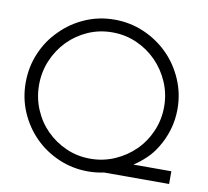

<svg xmlns="http://www.w3.org/2000/svg" viewBox="-79 -796 966 892"><g transform="rotate(10 404.0 -350.0)"><path d="M466 0Q447 4 428.5 6Q410 8 392 8Q318 8 253 -20Q188 -48 140 -96Q91 -145 63 -210Q35 -275 35 -349Q35 -423 63 -488.5Q91 -554 140 -602Q188 -651 253 -679.5Q318 -708 392 -708Q466 -708 531.5 -679.5Q597 -651 646 -602Q694 -554 722.5 -488.5Q751 -423 751 -349Q751 -298 737 -251Q723 -204 698 -164Q679 -132 652 -106Q625 -80 594 -60H773V0ZM184 -139Q224 -99 277 -75.5Q330 -52 391 -52Q452 -52 506 -75.5Q560 -99 600.5 -139Q641 -179 664.5 -233.5Q688 -288 688 -349Q688 -410 664.5 -464.5Q641 -519 600.5 -560Q560 -601 506.5 -624.5Q453 -648 392 -648Q331 -648 277.5 -624.5Q224 -601 184 -560Q144 -519 121 -464.5Q98 -410 98 -349Q98 -288 121 -233.5Q144 -179 184 -139Z"/></g></svg>

Font: Josefin Slab SemiBold
Style: Regular
Weight: 600
Designer: Santiago Orozco
Foundry: Typemade
Version: Version 2.000